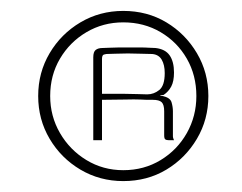

<svg xmlns="http://www.w3.org/2000/svg" viewBox="-20 -611 444 352"><path d="M72 -435Q72 -398 90 -367Q108 -336 138.5 -317.5Q169 -299 206 -299Q244 -299 274.5 -317.5Q305 -336 322.5 -367Q340 -398 340 -435Q340 -473 322.5 -503.5Q305 -534 274.5 -552Q244 -570 206 -570Q169 -570 138.5 -552Q108 -534 90 -503.5Q72 -473 72 -435ZM50 -435Q50 -478 71 -513.5Q92 -549 127.5 -570Q163 -591 206 -591Q250 -591 285 -570Q320 -549 341 -513.5Q362 -478 362 -435Q362 -392 341 -356.5Q320 -321 285 -300Q250 -279 206 -279Q163 -279 127.5 -300Q92 -321 71 -356.5Q50 -392 50 -435ZM249 -428Q249 -428 238 -428.5Q227 -429 208.5 -428.5Q190 -428 167 -428V-354H151V-506Q151 -516 155.5 -519.5Q160 -523 168 -523Q173 -523 181 -523.5Q189 -524 198.5 -524Q208 -524 217.5 -524Q227 -524 236.5 -524Q246 -524 253 -523.5Q260 -523 265 -523Q283 -521 291 -509.5Q299 -498 299 -478Q299 -462 294 -452.5Q289 -443 280 -437Q279 -437 277 -436.5Q275 -436 274 -436V-435Q275 -435 276.5 -435Q278 -435 278 -435Q292 -432 294.5 -423.5Q297 -415 297 -407V-361Q297 -359 298 -356.5Q299 -354 299 -354H289Q285 -354 283 -355.5Q281 -357 281 -363V-407Q281 -419 276.5 -423.5Q272 -428 260 -428ZM167 -439Q172 -439 183.5 -439Q195 -439 208 -439Q221 -439 232.5 -438.5Q244 -438 250 -438Q262 -438 272 -446Q282 -454 282 -477Q282 -492 276.5 -501.5Q271 -511 259 -512Q250 -512 238.5 -512.5Q227 -513 214.5 -513Q202 -513 191 -512.5Q180 -512 175 -512Q174 -512 170.5 -511Q167 -510 167 -503Z"/></svg>

Font: Genos Light
Style: Regular
Weight: 300
Designer: Robert E. Leuschke
Foundry: Robert E. Leuschke
Version: Version 1.010